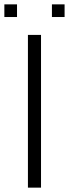

<svg xmlns="http://www.w3.org/2000/svg" viewBox="-20 -860 316 880"><path d="M218 -782H276V-840H218ZM0 -782H58V-840H0ZM108 0H168V-700H108Z"/></svg>

Font: Resamitz
Style: Regular
Weight: 500
Designer: gluk
Foundry: gluk
Version: Version 0.047